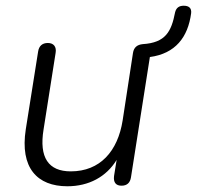

<svg xmlns="http://www.w3.org/2000/svg" viewBox="-20 -642 687 670"><path d="M215 8C290 8 351 -25 387 -84L378 -28C375 -5 385 6 404 6C423 6 434 -4 437 -23L503 -443C592 -455 636 -512 647 -596C649 -614 639 -622 621 -622C605 -622 595 -615 591 -599C578 -532 558 -493 478 -488C459 -486 447 -477 444 -457L408 -222C391 -114 329 -44 227 -44C149 -44 116 -92 132 -190L174 -457C178 -479 167 -492 147 -492C128 -492 116 -482 113 -462L70 -191C49 -56 110 8 215 8Z"/></svg>

Font: SN Pro Light
Style: Italic
Weight: 300
Italic angle: -8.99998°
Designer: Tobias Whetton
Foundry: Supernotes
Version: Version 1.001;Glyphs 3.2 (3249)